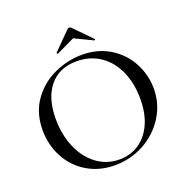

<svg xmlns="http://www.w3.org/2000/svg" viewBox="-142 -936 1050 1080"><g transform="rotate(-20 383.0 -396.0)"><path d="M49 -312Q49 -415 101 -488.5Q153 -562 234.5 -599Q316 -636 401 -636Q496 -636 568 -591.5Q640 -547 678.5 -474Q717 -401 717 -319Q717 -228 669 -152Q621 -76 540.5 -32Q460 12 366 12Q273 12 200.5 -31.5Q128 -75 88.5 -149.5Q49 -224 49 -312ZM626 -291Q626 -384 593.5 -457Q561 -530 500.5 -571Q440 -612 360 -612Q256 -612 198 -541.5Q140 -471 140 -347Q140 -252 173 -175Q206 -98 265.5 -54Q325 -10 401 -10Q465 -10 516 -43Q567 -76 596.5 -139.5Q626 -203 626 -291ZM387 -804Q393 -804 398 -799L500 -695Q501 -695 501 -693Q501 -691 498.5 -689Q496 -687 495 -688L387 -740L278 -688Q276 -687 273 -690.5Q270 -694 272 -695L375 -799Q380 -804 387 -804Z"/></g></svg>

Font: Cormorant SC Medium
Style: Regular
Weight: 500
Designer: Christian Thalmann (Catharsis Fonts)
Foundry: Catharsis Fonts
Version: Version 4.000